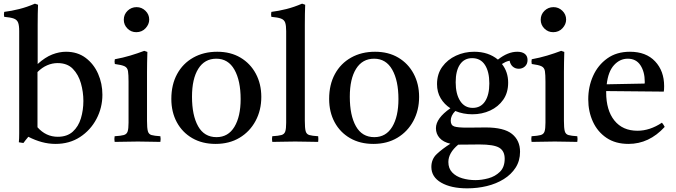

<svg xmlns="http://www.w3.org/2000/svg" viewBox="-20 -775 3695 1050"><path d="M284 12Q246 12 209 2Q172 -8 135 -27Q128 -18 121 -10Q114 -2 108 7Q101 6 94.5 5Q88 4 83 3Q85 -15 85 -44.5Q85 -74 85 -114V-605Q85 -636 79 -651.5Q73 -667 55.5 -673.5Q38 -680 3 -683Q0 -696 3 -710Q43 -715 85 -725.5Q127 -736 171 -755L188 -749Q187 -727 186.5 -699Q186 -671 186 -638V-425Q227 -462 265.5 -477Q304 -492 341 -492Q404 -492 448.5 -458.5Q493 -425 516.5 -371.5Q540 -318 540 -257Q540 -186 507.5 -124.5Q475 -63 417.5 -25.5Q360 12 284 12ZM185 -381V-79Q231 -27 296 -27Q347 -27 378 -55Q409 -83 422.5 -128Q436 -173 436 -223Q436 -272 422.5 -319.5Q409 -367 378.5 -398.5Q348 -430 295 -430Q266 -430 238 -418Q210 -406 185 -381Z M857 1Q829 1 799 0Q769 -1 734 -1Q702 -1 669.5 0Q637 1 607 1Q604 -15 607 -30Q641 -32 657 -36.5Q673 -41 678 -56Q683 -71 683 -104V-328Q683 -367 680 -386Q677 -405 661.5 -412.5Q646 -420 608 -425Q605 -439 608 -451Q652 -459 692 -471Q732 -483 769 -497L786 -491Q785 -460 784.5 -433Q784 -406 784 -382V-114Q784 -75 788.5 -58Q793 -41 808.5 -36.5Q824 -32 857 -30Q860 -15 857 1ZM657 -667Q657 -696 677.5 -716Q698 -736 727 -736Q755 -736 775.5 -716Q796 -696 796 -668Q796 -642 776 -620.5Q756 -599 725 -599Q697 -599 677 -619Q657 -639 657 -667Z M1159 12Q1086 12 1031.5 -19.5Q977 -51 947 -106.5Q917 -162 917 -234Q917 -312 948.5 -370Q980 -428 1037 -460Q1094 -492 1168 -492Q1241 -492 1295 -460Q1349 -428 1379 -372Q1409 -316 1409 -245Q1409 -172 1377.5 -113.5Q1346 -55 1290 -21.5Q1234 12 1159 12ZM1030 -246Q1030 -144 1063.5 -84.5Q1097 -25 1164 -25Q1228 -25 1262 -81.5Q1296 -138 1296 -233Q1296 -334 1262 -394Q1228 -454 1163 -454Q1099 -454 1064.5 -399Q1030 -344 1030 -246Z M1720 1Q1691 1 1661 0Q1631 -1 1594 -1Q1557 -1 1528 0Q1499 1 1469 1Q1466 -15 1469 -30Q1503 -32 1519 -36.5Q1535 -41 1540 -56Q1545 -71 1545 -104V-605Q1545 -636 1539.5 -651.5Q1534 -667 1516.5 -673.5Q1499 -680 1464 -683Q1461 -696 1464 -710Q1504 -715 1546 -725.5Q1588 -736 1632 -755L1649 -749Q1648 -727 1647.5 -699Q1647 -671 1647 -638V-114Q1647 -75 1651.5 -58Q1656 -41 1671.5 -36.5Q1687 -32 1720 -30Q1722 -15 1720 1Z M2022 12Q1949 12 1894.5 -19.5Q1840 -51 1810 -106.5Q1780 -162 1780 -234Q1780 -312 1811.5 -370Q1843 -428 1900 -460Q1957 -492 2031 -492Q2104 -492 2158 -460Q2212 -428 2242 -372Q2272 -316 2272 -245Q2272 -172 2240.5 -113.5Q2209 -55 2153 -21.5Q2097 12 2022 12ZM1893 -246Q1893 -144 1926.5 -84.5Q1960 -25 2027 -25Q2091 -25 2125 -81.5Q2159 -138 2159 -233Q2159 -334 2125 -394Q2091 -454 2026 -454Q1962 -454 1927.5 -399Q1893 -344 1893 -246Z M2535 255Q2447 255 2393 224Q2339 193 2339 138Q2339 95 2369 67Q2399 39 2443 11Q2404 2 2384 -20.5Q2364 -43 2364 -74Q2364 -128 2443 -183Q2410 -204 2390 -237.5Q2370 -271 2370 -315Q2370 -370 2398.5 -409.5Q2427 -449 2473.5 -470.5Q2520 -492 2573 -492Q2651 -492 2703 -449Q2757 -492 2809 -492Q2835 -492 2850 -480.5Q2865 -469 2865 -447Q2865 -425 2851 -412Q2837 -399 2817 -399Q2798 -399 2784.5 -410.5Q2771 -422 2767 -443Q2753 -440 2744.5 -436Q2736 -432 2725 -425Q2759 -382 2759 -323Q2759 -268 2732 -229.5Q2705 -191 2660.5 -170.5Q2616 -150 2563 -150Q2513 -150 2470 -168Q2445 -143 2445 -115Q2445 -90 2464 -83.5Q2483 -77 2534 -77Q2557 -77 2589 -77.5Q2621 -78 2636 -78Q2736 -78 2780 -42.5Q2824 -7 2824 55Q2824 104 2800 141.5Q2776 179 2735 204.5Q2694 230 2642.5 242.5Q2591 255 2535 255ZM2486 16Q2432 61 2432 111Q2432 146 2453 168Q2474 190 2508 200Q2542 210 2580 210Q2614 210 2651 200Q2688 190 2714 164.5Q2740 139 2740 93Q2740 51 2710.5 33Q2681 15 2601 15Q2582 15 2554 15.5Q2526 16 2492 16Q2489 16 2486 16ZM2565 -185Q2609 -185 2632.5 -220.5Q2656 -256 2656 -319Q2656 -383 2632 -420Q2608 -457 2562 -457Q2519 -457 2495.5 -422.5Q2472 -388 2472 -325Q2472 -261 2496.5 -223Q2521 -185 2565 -185Z M3137 1Q3109 1 3079 0Q3049 -1 3014 -1Q2982 -1 2949.5 0Q2917 1 2887 1Q2884 -15 2887 -30Q2921 -32 2937 -36.5Q2953 -41 2958 -56Q2963 -71 2963 -104V-328Q2963 -367 2960 -386Q2957 -405 2941.5 -412.5Q2926 -420 2888 -425Q2885 -439 2888 -451Q2932 -459 2972 -471Q3012 -483 3049 -497L3066 -491Q3065 -460 3064.5 -433Q3064 -406 3064 -382V-114Q3064 -75 3068.5 -58Q3073 -41 3088.5 -36.5Q3104 -32 3137 -30Q3140 -15 3137 1ZM2937 -667Q2937 -696 2957.5 -716Q2978 -736 3007 -736Q3035 -736 3055.5 -716Q3076 -696 3076 -668Q3076 -642 3056 -620.5Q3036 -599 3005 -599Q2977 -599 2957 -619Q2937 -639 2937 -667Z M3417 12Q3346 12 3297 -21Q3248 -54 3222.5 -109.5Q3197 -165 3197 -232Q3197 -301 3223.5 -360Q3250 -419 3301 -455.5Q3352 -492 3425 -492Q3513 -492 3562.5 -439.5Q3612 -387 3612 -304Q3612 -294 3611.5 -286.5Q3611 -279 3610 -274L3295 -277Q3295 -273 3295 -270Q3295 -172 3340 -116Q3385 -60 3466 -60Q3534 -60 3600 -104Q3610 -92 3615 -81Q3530 12 3417 12ZM3298 -314 3505 -318Q3506 -320 3506 -323.5Q3506 -327 3506 -328Q3506 -382 3482.5 -418Q3459 -454 3413 -454Q3370 -454 3338 -419Q3306 -384 3298 -314Z"/></svg>

Font: Tiro Telugu
Style: Regular
Weight: 400
Designer: Telugu: John Hudson & Fiona Ross. Latin: John Hudson.
Foundry: Tiro Typeworks Ltd.
Version: Version 1.52